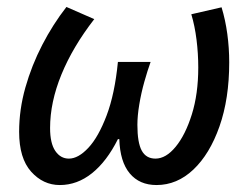

<svg xmlns="http://www.w3.org/2000/svg" viewBox="-20 -520 720 552"><path d="M152 12Q104 12 69.5 -26.5Q35 -65 35 -141Q35 -205 53 -268.5Q71 -332 101.5 -391Q132 -450 171 -500L251 -465Q189 -385 156.5 -305.5Q124 -226 124 -152Q124 -108 139 -86Q154 -64 178 -64Q205 -64 234 -95Q263 -126 286.5 -188Q310 -250 319 -342H413Q404 -317 395 -285Q386 -253 380.5 -220Q375 -187 375 -161Q375 -110 387.5 -87Q400 -64 427 -64Q457 -64 485 -98Q513 -132 531.5 -191Q550 -250 550 -326Q550 -366 545 -406Q540 -446 530 -479L617 -499Q628 -463 633.5 -422.5Q639 -382 639 -341Q639 -236 611 -156.5Q583 -77 536 -32.5Q489 12 430 12Q381 12 353 -21.5Q325 -55 323 -120H319Q287 -56 244.5 -22Q202 12 152 12Z"/></svg>

Font: Source Sans 3 Medium
Style: Italic
Weight: 500
Italic angle: -11°
Designer: Paul D. Hunt
Foundry: Adobe
Version: Version 3.052;hotconv 1.1.0;makeotfexe 2.6.0